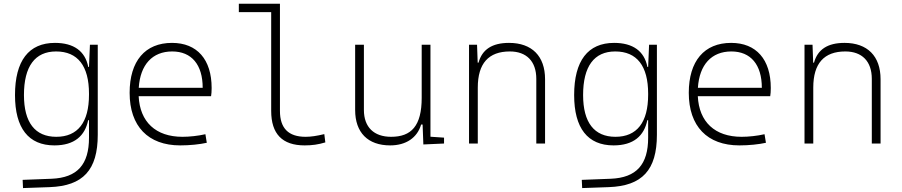

<svg xmlns="http://www.w3.org/2000/svg" viewBox="-20 -752 4728 1006"><path d="M100.6 233.4 240.2 228.5C415.5 222.2 492.2 138.7 492.2 -45.9V-517.6H451.2L446.3 -401.4H442.4C426.3 -484.4 366.2 -527.3 268.1 -527.3C130.4 -527.3 58.6 -433.6 58.6 -253.9C58.6 -80.6 129.4 9.8 265.1 9.8C370.1 9.8 425.3 -40.5 441.9 -122.1H446.3V-30.3C446.3 108.9 386.2 179.2 250 184.6L98.6 190.4ZM446.3 -261.2V-255.9C446.3 -110.8 387.7 -35.2 274.9 -35.2C163.6 -35.2 105.5 -110.4 105.5 -253.9C105.5 -404.3 163.1 -482.4 273.9 -482.4C387.2 -482.4 446.3 -406.7 446.3 -261.2Z M924.3 9.8C974.6 9.8 1026.4 4.4 1063.5 -3.9L1056.2 -48.8C1018.1 -40 972.7 -35.2 936 -35.2C795.9 -35.2 712.9 -113.3 706.5 -248H1085.9C1087.9 -258.3 1088.9 -274.4 1088.9 -291C1088.9 -440.4 1012.7 -527.3 881.3 -527.3C740.2 -527.3 659.2 -432.1 659.2 -265.6C659.2 -90.8 755.9 9.8 924.3 9.8ZM707 -292C714.8 -413.1 778.3 -482.4 882.3 -482.4C983.9 -482.4 1042 -413.1 1042 -292Z M1576.2 9.8C1615.2 9.8 1647.5 5.4 1684.6 -5.9L1679.2 -49.3C1638.7 -39.6 1608.9 -35.2 1581.1 -35.2C1491.2 -35.2 1446.8 -80.1 1446.8 -170.9V-732.4H1231.4V-688.5H1400.9V-170.9C1400.9 -50.3 1459 9.8 1576.2 9.8Z M2024.4 9.8C2107.4 9.8 2166.5 -30.3 2186.5 -99.6H2194.3L2198.2 4.9L2306.6 0V-30.8L2235.4 -35.6V-517.6H2189.5V-239.3C2189.5 -91.8 2134.8 -35.2 2029.3 -35.2C1939.5 -35.2 1886.7 -85.4 1886.7 -175.8V-517.6H1840.8V-175.8C1840.8 -57.6 1907.2 9.8 2024.4 9.8Z M2790 0H2835.9V-336.9C2835.9 -458 2767.1 -527.3 2647 -527.3C2559.1 -527.3 2506.3 -493.2 2487.3 -423.8H2482.9L2479.5 -517.6H2437.5V0H2483.4V-293C2483.4 -419.9 2540 -482.4 2651.4 -482.4C2738.8 -482.4 2790 -430.7 2790 -338.9Z M3030.3 233.4 3169.9 228.5C3345.2 222.2 3421.9 138.7 3421.9 -45.9V-517.6H3380.9L3376 -401.4H3372.1C3356 -484.4 3295.9 -527.3 3197.8 -527.3C3060.1 -527.3 2988.3 -433.6 2988.3 -253.9C2988.3 -80.6 3059.1 9.8 3194.8 9.8C3299.8 9.8 3355 -40.5 3371.6 -122.1H3376V-30.3C3376 108.9 3315.9 179.2 3179.7 184.6L3028.3 190.4ZM3376 -261.2V-255.9C3376 -110.8 3317.4 -35.2 3204.6 -35.2C3093.3 -35.2 3035.2 -110.4 3035.2 -253.9C3035.2 -404.3 3092.8 -482.4 3203.6 -482.4C3316.9 -482.4 3376 -406.7 3376 -261.2Z M3854 9.8C3904.3 9.8 3956.1 4.4 3993.2 -3.9L3985.8 -48.8C3947.8 -40 3902.3 -35.2 3865.7 -35.2C3725.6 -35.2 3642.6 -113.3 3636.2 -248H4015.6C4017.6 -258.3 4018.6 -274.4 4018.6 -291C4018.6 -440.4 3942.4 -527.3 3811 -527.3C3669.9 -527.3 3588.9 -432.1 3588.9 -265.6C3588.9 -90.8 3685.5 9.8 3854 9.8ZM3636.7 -292C3644.5 -413.1 3708 -482.4 3812 -482.4C3913.6 -482.4 3971.7 -413.1 3971.7 -292Z M4547.9 0H4593.8V-336.9C4593.8 -458 4524.9 -527.3 4404.8 -527.3C4316.9 -527.3 4264.2 -493.2 4245.1 -423.8H4240.7L4237.3 -517.6H4195.3V0H4241.2V-293C4241.2 -419.9 4297.9 -482.4 4409.2 -482.4C4496.6 -482.4 4547.9 -430.7 4547.9 -338.9Z"/></svg>

Font: Cascadia Code PL ExtraLight
Style: Regular
Weight: 200
Monospace: yes
Designer: Aaron Bell
Foundry: Saja Typeworks
Version: Version 2404.023